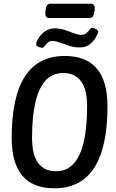

<svg xmlns="http://www.w3.org/2000/svg" viewBox="-20 -1009 624 1036"><path d="M274 7Q157 7 100 -61.5Q43 -130 43 -265Q43 -707 329 -707Q446 -707 503 -638.5Q560 -570 560 -436Q560 7 274 7ZM283 -85Q450 -85 450 -436Q450 -615 320 -615Q153 -615 153 -265Q153 -85 283 -85ZM207 -751Q200 -751 187.5 -756.5Q175 -762 175 -770Q175 -779 181 -791Q200 -826 224.5 -841Q249 -856 275 -856Q303 -856 329 -847.5Q355 -839 378 -830Q401 -821 418 -821Q436 -821 446.5 -830.5Q457 -840 463.5 -849.5Q470 -859 476 -859Q485 -859 497.5 -852Q510 -845 510 -837Q510 -835 507 -827Q504 -819 497 -807Q481 -781 460.5 -767Q440 -753 409 -753Q380 -753 353 -762Q326 -771 303.5 -779.5Q281 -788 264 -788Q247 -788 237.5 -779Q228 -770 221 -760.5Q214 -751 207 -751ZM244 -912Q222 -912 225 -945L226 -956Q230 -989 251 -989H472Q494 -989 491 -956L489 -945Q486 -912 464 -912Z"/></svg>

Font: Asap Condensed Condensed Medium
Style: Italic
Weight: 500
Width: 3
Italic angle: -6°
Designer: Pablo Cosgaya
Foundry: Omnibus-Type
Version: Version 3.001; ttfautohint (v1.8.4.7-5d5b)